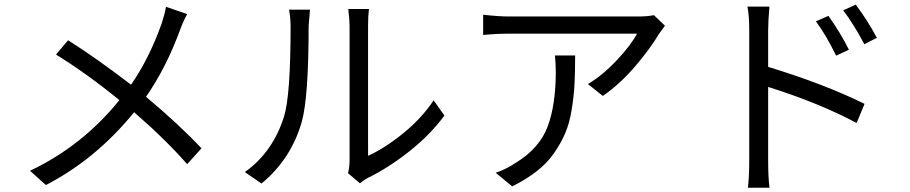

<svg xmlns="http://www.w3.org/2000/svg" viewBox="-20 -790 4040 852"><path d="M716.8 -759.8 810.5 -727.5Q791 -691.4 778.3 -655.3Q716.8 -488.3 627.9 -360.4Q775.4 -237.3 874 -131.8L810.5 -61.5Q713.9 -171.9 575.2 -292Q406.2 -84 183.6 31.2L113.3 -32.2Q345.7 -142.6 509.8 -345.7Q362.3 -465.8 228.5 -547.9L282.2 -611.3Q406.2 -533.2 561.5 -414.1Q641.6 -529.3 697.3 -685.5Q710 -723.6 716.8 -759.8Z M1140.6 24.4 1066.4 -26.4Q1190.4 -114.3 1240.2 -272.5Q1269.5 -364.3 1269.5 -673.8Q1269.5 -709 1262.7 -747.1H1355.5Q1349.6 -676.8 1349.6 -674.8Q1349.6 -360.4 1319.3 -250Q1272.5 -85 1140.6 24.4ZM1577.1 23.4 1524.4 -21.5Q1531.2 -48.8 1531.2 -77.1V-675.8Q1531.2 -703.1 1525.4 -750H1617.2Q1613.3 -718.8 1613.3 -675.8V-98.6Q1688.5 -132.8 1769.5 -198.7Q1850.6 -264.6 1904.3 -344.7L1952.1 -277.3Q1890.6 -193.4 1797.9 -119.6Q1705.1 -45.9 1611.3 0Q1596.7 7.8 1577.1 23.4Z M2442.4 -543.9H2532.2Q2532.2 -467.8 2529.3 -414.6Q2526.4 -361.3 2516.6 -301.8Q2506.8 -242.2 2487.8 -198.2Q2468.8 -154.3 2438.5 -110.4Q2408.2 -66.4 2361.8 -30.3Q2315.4 5.9 2252.9 37.1L2179.7 -23.4Q2222.7 -37.1 2268.6 -67.4Q2375 -132.8 2410.6 -229.5Q2446.3 -326.2 2446.3 -471.7Q2446.3 -508.8 2442.4 -543.9ZM2881.8 -722.7 2930.7 -675.8Q2928.7 -672.9 2918.5 -659.2Q2908.2 -645.5 2904.3 -639.6Q2866.2 -575.2 2799.3 -496.6Q2732.4 -418 2655.3 -364.3L2588.9 -417Q2653.3 -455.1 2716.8 -522.5Q2780.3 -589.8 2806.6 -640.6H2238.3Q2183.6 -640.6 2124 -634.8V-724.6Q2194.3 -716.8 2238.3 -716.8H2811.5Q2852.5 -716.8 2881.8 -722.7Z M3871.1 -622.1 3815.4 -593.8Q3768.6 -682.6 3721.7 -744.1L3777.3 -769.5Q3830.1 -699.2 3871.1 -622.1ZM3747.1 -569.3 3690.4 -543Q3645.5 -634.8 3600.6 -695.3L3656.2 -719.7Q3709 -645.5 3747.1 -569.3ZM3388.7 -657.2V-493.2Q3638.7 -417 3816.4 -329.1L3781.2 -244.1Q3620.1 -331.1 3388.7 -404.3V-75.2Q3388.7 -5.9 3394.5 43H3298.8Q3304.7 -5.9 3304.7 -75.2V-657.2Q3304.7 -718.8 3296.9 -760.7H3394.5Q3388.7 -698.2 3388.7 -657.2Z"/></svg>

Font: Gen Shin Gothic Regular
Style: Regular
Weight: 400
Designer: [Source Han Sans]
Ryoko NISHIZUKA  (kana & ideographs); Paul D. Hunt (Latin, Greek & Cyrillic); Wenlong ZHANG  (bopomofo
Version: Version 1.002.20150607